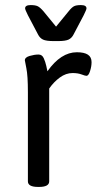

<svg xmlns="http://www.w3.org/2000/svg" viewBox="-20 -735 406 757"><path d="M90 -20V-371Q90 -437 84 -465.5Q78 -494 78 -497Q78 -509 97 -514.5Q116 -520 132 -520Q146 -520 152.5 -505.5Q159 -491 162.5 -475Q166 -459 167 -454Q220 -529 283 -529Q312 -529 326.5 -519.5Q341 -510 341 -490Q341 -473 335 -454.5Q329 -436 321 -436Q316 -436 301.5 -441.5Q287 -447 266 -447Q240 -447 216 -429.5Q192 -412 174 -386V-20Q174 2 134 2H130Q90 2 90 -20ZM130 -599 90 -675Q79 -697 79 -702Q79 -715 101 -715Q119 -715 128.5 -710.5Q138 -706 151 -691L201 -630L251 -691Q263 -706 272 -710.5Q281 -715 299 -715Q321 -715 321 -702Q321 -697 310 -675L270 -599Q263 -585 250.5 -579Q238 -573 208 -573H192Q162 -573 149.5 -579Q137 -585 130 -599Z"/></svg>

Font: Asap-Regular
Style: Regular
Weight: 400
Designer: Pablo Cosgaya
Foundry: Omnibus-Type
Version: Version 2.000; ttfautohint (v1.8)